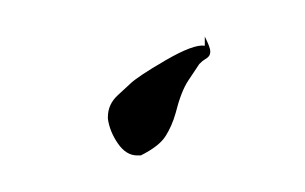

<svg xmlns="http://www.w3.org/2000/svg" viewBox="-20 -217 167 105"><path d="M55 -132Q49 -132 44.5 -138.5Q40 -145 39 -152V-153Q39 -160 44.5 -165Q50 -170 51 -171Q55 -175 70.5 -184Q86 -193 92 -192V-197Q95 -191 95 -189Q95 -187 94 -186Q93 -185 92 -184.5Q91 -184 89 -182Q87 -179 83 -173Q79 -167 76 -155Q74 -148 70.5 -142.5Q67 -137 57 -132Z"/></svg>

Font: Waterfall
Style: Regular
Weight: 400
Designer: Robert E. Leuschke
Foundry: Robert E. Leuschke
Version: Version 1.010; ttfautohint (v1.8.3)